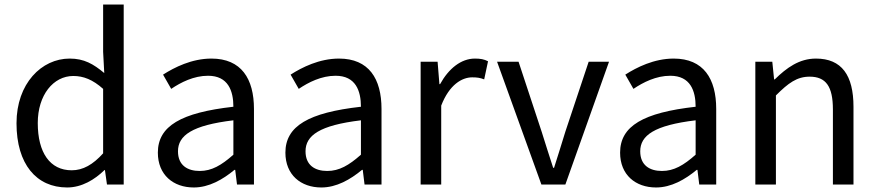

<svg xmlns="http://www.w3.org/2000/svg" viewBox="-20 -816 3879 849"><path d="M277 13C342 13 399 -22 442 -64H444L453 0H527V-796H436V-587L441 -493C393 -533 352 -557 288 -557C164 -557 53 -447 53 -271C53 -90 141 13 277 13ZM297 -63C201 -63 147 -141 147 -272C147 -396 216 -480 304 -480C349 -480 390 -464 436 -423V-138C391 -88 347 -63 297 -63Z M837 13C904 13 965 -22 1017 -65H1020L1028 0H1103V-334C1103 -468 1047 -557 915 -557C828 -557 751 -518 701 -486L737 -423C780 -452 837 -481 900 -481C989 -481 1012 -414 1012 -344C781 -318 678 -259 678 -141C678 -43 746 13 837 13ZM863 -60C809 -60 767 -85 767 -147C767 -217 829 -262 1012 -284V-132C959 -85 916 -60 863 -60Z M1401 13C1468 13 1529 -22 1581 -65H1584L1592 0H1667V-334C1667 -468 1611 -557 1479 -557C1392 -557 1315 -518 1265 -486L1301 -423C1344 -452 1401 -481 1464 -481C1553 -481 1576 -414 1576 -344C1345 -318 1242 -259 1242 -141C1242 -43 1310 13 1401 13ZM1427 -60C1373 -60 1331 -85 1331 -147C1331 -217 1393 -262 1576 -284V-132C1523 -85 1480 -60 1427 -60Z M1840 0H1931V-349C1967 -442 2023 -474 2068 -474C2090 -474 2103 -472 2121 -465L2138 -545C2121 -554 2104 -557 2080 -557C2019 -557 1964 -513 1926 -444H1923L1915 -543H1840Z M2374 0H2480L2673 -543H2583L2480 -234C2464 -181 2446 -125 2430 -74H2426C2409 -125 2392 -181 2375 -234L2273 -543H2178Z M2881 13C2948 13 3009 -22 3061 -65H3064L3072 0H3147V-334C3147 -468 3091 -557 2959 -557C2872 -557 2795 -518 2745 -486L2781 -423C2824 -452 2881 -481 2944 -481C3033 -481 3056 -414 3056 -344C2825 -318 2722 -259 2722 -141C2722 -43 2790 13 2881 13ZM2907 -60C2853 -60 2811 -85 2811 -147C2811 -217 2873 -262 3056 -284V-132C3003 -85 2960 -60 2907 -60Z M3320 0H3411V-394C3466 -449 3504 -477 3560 -477C3632 -477 3663 -434 3663 -332V0H3754V-344C3754 -483 3702 -557 3588 -557C3514 -557 3458 -516 3406 -465H3403L3395 -543H3320Z"/></svg>

Font: Noto Sans JP Regular
Style: Regular
Weight: 400
Designer: Ryoko NISHIZUKA (kana & ideographs); Paul D. Hunt (Latin, Greek & Cyrillic); Wenlong ZHANG (bopomofo); Sandoll Communica
Foundry: Adobe Systems Incorporated
Version: Version 1.004;PS 1.004;hotconv 1.0.82;makeotf.lib2.5.63406